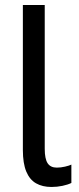

<svg xmlns="http://www.w3.org/2000/svg" viewBox="-20 -734 315 764"><path d="M185 10Q149 10 123.5 -4.5Q98 -19 84.5 -51.5Q71 -84 71 -137V-714H158V-142Q158 -102 169.5 -84.5Q181 -67 206 -67Q222 -67 239 -71Q256 -75 264 -79V-6Q250 1 228.5 5.5Q207 10 185 10Z"/></svg>

Font: Noto Sans Display Condensed
Style: Regular
Weight: 400
Width: 3
Designer: Monotype Design Team
Foundry: Monotype Imaging Inc.
Version: Version 2.003